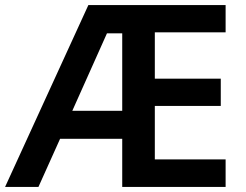

<svg xmlns="http://www.w3.org/2000/svg" viewBox="-20 -734 965 754"><path d="M866 0V-108H588V-318H847V-425H588V-607H866V-714H327L0 0H131L216 -189H460V0ZM264 -299 400 -603H460V-299Z"/></svg>

Font: Noto Sans Vithkuqi SemiBold
Style: Regular
Weight: 600
Version: Version 1.001